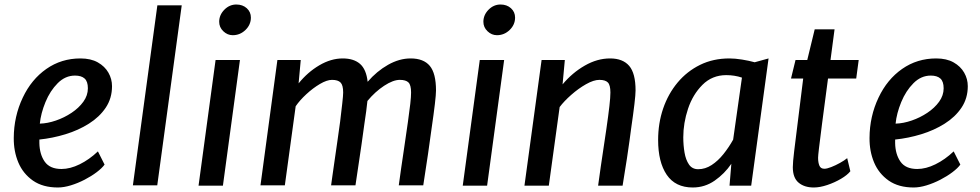

<svg xmlns="http://www.w3.org/2000/svg" viewBox="-20 -823 4344 851"><path d="M236.5 8Q170 8 126 -22.5Q82 -53.5 61.2 -103Q40.5 -152.5 41 -211.5Q41.5 -307.5 81 -390.5Q119 -471 185.5 -517.5Q252 -564 336.5 -564Q382.5 -564 413.5 -546.5Q444.5 -529 460.5 -501Q476.5 -473 476.5 -441Q476.5 -387.5 448.8 -346Q421 -304.5 374.2 -275Q327.5 -245.5 270.2 -228Q213 -210.5 154.5 -204.5V-188.5Q155.5 -139 178.2 -106.5Q201 -74 252.5 -74Q291 -74 333.2 -94.8Q375.5 -115.5 414 -152L443.5 -93.5Q432 -77.5 408.5 -59.8Q385 -42 355 -26.5Q325 -11 294 -1.5Q263 8 236.5 8ZM156.5 -275Q191 -276 228 -288.8Q265 -301.5 297.2 -323Q329.5 -344.5 349.5 -372.2Q369.5 -400 369.5 -431.5Q369.5 -462 355 -475Q340.5 -488 312.5 -488Q269.5 -488 236 -454.5Q202 -420.5 181.5 -370.5Q161 -320.5 156.5 -275Z M569 -1.5 677.5 -799.5H785.5L677 -1.5Z M860 0 935.5 -557H1043.5L968 0ZM1011.5 -667Q988 -667 969.8 -684.5Q951.5 -702 951.5 -726.5Q951.5 -756.5 974.2 -779.8Q997 -803 1027.5 -803Q1055.5 -803 1073.8 -786.5Q1092 -770 1092 -745Q1092 -713.5 1068 -690.2Q1044 -667 1011.5 -667Z M1134.5 -1.5 1209.5 -557H1313L1303.5 -453.5Q1343.5 -503 1395.2 -533.5Q1447 -564 1499 -564Q1548 -564 1575.8 -539.8Q1603.5 -515.5 1609.5 -460.5Q1650 -507.5 1700 -535.8Q1750 -564 1800 -564Q1857.5 -564 1885 -531Q1912.5 -498 1912.5 -422Q1912.5 -404.5 1907.5 -361.8Q1902.5 -319 1892.5 -250.5Q1885.5 -197.5 1877.2 -141Q1869 -84.5 1856 -1.5H1747.5Q1752.5 -39.5 1758 -77.2Q1763.5 -115 1770.8 -163.8Q1778 -212.5 1788 -282.5Q1795 -331.5 1798.5 -363Q1802 -394.5 1802 -413Q1802 -446 1790.5 -457.5Q1779 -469 1752 -469Q1722.5 -469 1682.5 -442.8Q1642.5 -416.5 1608.5 -375.5Q1604.5 -335 1595 -273.5Q1588.5 -225 1582.5 -183.5Q1576.5 -142 1570 -98.8Q1563.5 -55.5 1555.5 -1.5H1447.5Q1449 -13 1453.2 -42.5Q1457.5 -72 1463.2 -112.5Q1469 -153 1475.5 -197.8Q1482 -242.5 1487.5 -283.5Q1493 -329 1497 -364.5Q1501 -400 1501 -413Q1501 -445.5 1489.5 -457.2Q1478 -469 1451.5 -469Q1429 -469 1398 -450.8Q1367 -432.5 1337.8 -405.5Q1308.5 -378.5 1290.5 -352L1242.5 -1.5Z M2031 0 2106.5 -557H2214.5L2139 0ZM2182.5 -667Q2159 -667 2140.8 -684.5Q2122.5 -702 2122.5 -726.5Q2122.5 -756.5 2145.2 -779.8Q2168 -803 2198.5 -803Q2226.5 -803 2244.8 -786.5Q2263 -770 2263 -745Q2263 -713.5 2239 -690.2Q2215 -667 2182.5 -667Z M2304.5 0 2380.5 -557H2483.5L2473.5 -449Q2516.5 -500.5 2571.8 -532.2Q2627 -564 2684 -564Q2740.5 -564 2768.8 -531Q2797 -498 2797 -422Q2797 -404.5 2792 -361.8Q2787 -319 2777 -250.5Q2774.5 -230 2770.2 -199.5Q2766 -169 2758.8 -121Q2751.5 -73 2739.5 0H2631Q2634 -22.5 2643 -85.8Q2652 -149 2667.5 -250.5Q2676.5 -313 2681 -352.5Q2685.5 -392 2685.5 -413Q2685.5 -446 2674.2 -457.5Q2663 -469 2636.5 -469Q2611.5 -469 2577.5 -449.8Q2543.5 -430.5 2511.8 -402.5Q2480 -374.5 2460.5 -348.5L2412.5 0Z M3050.5 8Q2973.5 8 2935.2 -48.2Q2897 -104.5 2897 -202.5Q2897 -276.5 2919.2 -341.8Q2941.5 -407 2983.2 -457Q3025 -507 3083 -535.5Q3141 -564 3213 -564Q3238 -564 3269 -559Q3300 -554 3325 -547L3386.5 -564L3309.5 0H3213.5L3221.5 -97Q3191.5 -53 3147.8 -22.5Q3104 8 3050.5 8ZM3074.5 -73Q3106 -73 3134.2 -91.5Q3162.5 -110 3186.5 -140Q3210.5 -170 3229.5 -204L3268.5 -479Q3236 -490 3199 -490Q3136.5 -490 3093.5 -447Q3050.5 -404 3029.5 -340.8Q3008.5 -277.5 3008.5 -214.5Q3008.5 -179.5 3014 -147Q3019.5 -114.5 3033.8 -93.8Q3048 -73 3074.5 -73Z M3587 8Q3545 8 3519.5 -13.5Q3494 -35 3494 -82Q3494 -103.5 3500 -153L3540 -475H3486L3506 -557H3558L3591 -693H3679L3661 -557H3786L3775 -475H3650Q3633 -348 3623.5 -274.2Q3614 -200.5 3610 -166.2Q3606 -132 3606 -124Q3606 -102.5 3611.8 -88.8Q3617.5 -75 3634 -75Q3645 -75 3664.2 -82.5Q3683.5 -90 3703.2 -101Q3723 -112 3735 -122L3749 -64Q3735.5 -47 3707.5 -30.5Q3679.5 -14 3646.8 -3Q3614 8 3587 8Z M4029.5 8Q3963 8 3919 -22.5Q3875 -53.5 3854.2 -103Q3833.5 -152.5 3834 -211.5Q3834.5 -307.5 3874 -390.5Q3912 -471 3978.5 -517.5Q4045 -564 4129.5 -564Q4175.5 -564 4206.5 -546.5Q4237.5 -529 4253.5 -501Q4269.5 -473 4269.5 -441Q4269.5 -387.5 4241.8 -346Q4214 -304.5 4167.2 -275Q4120.5 -245.5 4063.2 -228Q4006 -210.5 3947.5 -204.5V-188.5Q3948.5 -139 3971.2 -106.5Q3994 -74 4045.5 -74Q4084 -74 4126.2 -94.8Q4168.5 -115.5 4207 -152L4236.5 -93.5Q4225 -77.5 4201.5 -59.8Q4178 -42 4148 -26.5Q4118 -11 4087 -1.5Q4056 8 4029.5 8ZM3949.5 -275Q3984 -276 4021 -288.8Q4058 -301.5 4090.2 -323Q4122.5 -344.5 4142.5 -372.2Q4162.5 -400 4162.5 -431.5Q4162.5 -462 4148 -475Q4133.5 -488 4105.5 -488Q4062.5 -488 4029 -454.5Q3995 -420.5 3974.5 -370.5Q3954 -320.5 3949.5 -275Z"/></svg>

Font: Merriweather Sans Italic
Style: Regular
Weight: 400
Italic angle: -7.5°
Designer: Eben Sorkin
Foundry: Eben Sorkin
Version: Version 1.008; ttfautohint (v1.7.19-72a1) -l 8 -r 50 -G 200 